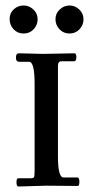

<svg xmlns="http://www.w3.org/2000/svg" viewBox="-20 -677 338 699"><path d="M102.5 -570.5Q88 -555 66 -555Q44 -555 29.5 -570.5Q15 -586 15 -607.5Q15 -629 30 -643Q45 -657 65.5 -657Q86 -657 101.5 -642.5Q117 -628 117 -607Q117 -586 102.5 -570.5ZM269.5 -570.5Q255 -555 233 -555Q211 -555 196.5 -570.5Q182 -586 182 -607Q182 -628 197.5 -642.5Q213 -657 233 -657Q253 -657 268.5 -642.5Q284 -628 284 -607Q284 -586 269.5 -570.5ZM49 -483 128 -481Q139 -481 147 -481L251 -483Q258 -483 258 -468.5Q258 -454 250 -454H204Q191 -454 191 -438V-107Q191 -31 211 -31H261Q269 -31 269 -15.5Q269 0 263 0L147 -1L47 2Q40 2 40 -13Q40 -28 46 -28H91Q102 -28 104 -32.5Q106 -37 106 -57V-372Q106 -452 86 -452H50Q38 -452 38 -467.5Q38 -483 49 -483Z"/></svg>

Font: Sedan SC
Style: Regular
Weight: 400
Designer: Sebastian Salazar
Foundry: Sebastian Salazar
Version: Version 1.001